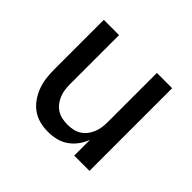

<svg xmlns="http://www.w3.org/2000/svg" viewBox="-127 -683 854 854"><g transform="rotate(45 300.0 -256.0)"><path d="M261 8Q235 8 209 1.5Q183 -5 161.5 -20.5Q140 -36 124.5 -58.5Q109 -81 100 -106Q91 -131 88 -157.5Q85 -184 85 -210V-520H181V-210Q181 -193 183.5 -176Q186 -159 192.5 -143.5Q199 -128 209.5 -114.5Q220 -101 234.5 -92Q249 -83 266 -79.5Q283 -76 300 -76Q317 -76 334 -79.5Q351 -83 365.5 -92Q380 -101 390.5 -114.5Q401 -128 407.5 -143.5Q414 -159 416.5 -176Q419 -193 419 -210V-520H515V0H419V-99Q410 -75 394.5 -54Q379 -33 358 -18.5Q337 -4 312 2Q287 8 261 8Z"/></g></svg>

Font: Iosevka Medium Extended
Style: Regular
Weight: 500
Width: 7
Monospace: yes
Designer: Belleve Invis
Foundry: Belleve Invis
Version: Version 32.5.0; ttfautohint (v1.8.4)